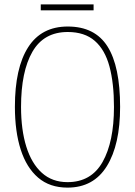

<svg xmlns="http://www.w3.org/2000/svg" viewBox="-20 -846 617 876"><path d="M288 10Q207 10 154 -35.5Q101 -81 74.5 -163.5Q48 -246 48 -359Q48 -536 108.5 -630.5Q169 -725 289 -725Q413 -725 470.5 -634Q528 -543 528 -358Q528 -186 467.5 -88Q407 10 288 10ZM288 -15Q396 -15 448 -107Q500 -199 500 -358Q500 -466 479.5 -542.5Q459 -619 412.5 -659.5Q366 -700 289 -700Q180 -700 128 -610Q76 -520 76 -358Q76 -254 100 -177Q124 -100 171 -57.5Q218 -15 288 -15ZM166 -799V-826H407V-799Z"/></svg>

Font: Noto Serif Sinhala Condensed Thin
Style: Regular
Weight: 100
Width: 3
Designer: Jelle Bosma - Monotype Design Team
Foundry: Monotype Imaging Inc.
Version: Version 2.007; ttfautohint (v1.8.4.7-5d5b)